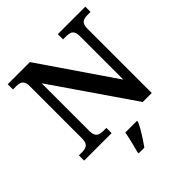

<svg xmlns="http://www.w3.org/2000/svg" viewBox="-245 -881 1269 1269"><g transform="rotate(-45 389.5 -246.5)"><path d="M32 0V-49H63Q80 -49 94.5 -53.5Q109 -58 117.5 -72.5Q126 -87 126 -116V-602Q126 -630 117 -643.5Q108 -657 94 -661Q80 -665 63 -665H32V-714H239L594 -195V-602Q594 -630 585 -643.5Q576 -657 562 -661Q548 -665 531 -665H500V-714H757V-665H726Q710 -665 695 -660.5Q680 -656 672 -642Q664 -628 664 -598V0H580L195 -560V-116Q195 -87 203.5 -72.5Q212 -58 226.5 -53.5Q241 -49 258 -49H289V0ZM321 208Q327 187 333.5 161.5Q340 136 346 110Q352 84 356 61H465V71Q456 92 440.5 119Q425 146 407.5 172.5Q390 199 374 221H321Z"/></g></svg>

Font: Noto Serif Kannada SemiBold
Style: Regular
Weight: 600
Version: Version 2.003